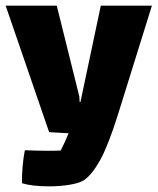

<svg xmlns="http://www.w3.org/2000/svg" viewBox="-21 -480 558 680"><path d="M517 -460 397 -75Q362 36 334 86.5Q306 137 278 157Q262 168 227.5 174Q193 180 153 180Q93 180 57 169Q56 145 59 110.5Q62 76 67 52Q109 54 149 54Q179 54 194 53Q209 24 222 -8L153 -12L-1 -460H180L260 -138L261 -119H264L336 -460Z"/></svg>

Font: Lalezar
Style: Regular
Weight: 400
Designer: Borna Izadpanah
Foundry: Borna Izadpanah
Version: Version 1.004